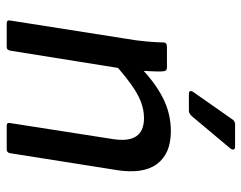

<svg xmlns="http://www.w3.org/2000/svg" viewBox="-96 -642 737 586"><g transform="rotate(90 273.0 -348.5)"><path d="M363 0Q353 0 355 -10L404 -324Q419 -419 340 -419Q315 -419 290 -409.5Q265 -400 235.5 -378.5Q206 -357 166 -322L178 -401Q227 -450 276 -475.5Q325 -501 380 -501Q449 -501 480.5 -458Q512 -415 498 -332L447 -10Q445 0 436 0ZM51 0Q40 0 42 -10L98 -366Q103 -393 106 -426Q109 -459 109 -478Q109 -489 122 -489H186Q196 -489 197 -479Q198 -470 197.5 -453.5Q197 -437 196 -419.5Q195 -402 193 -388L191 -366L134 -10Q133 -6 130.5 -3Q128 0 123 0ZM265 -556Q260 -556 258 -559.5Q256 -563 260 -569L342 -686Q348 -697 359 -697H428Q434 -697 435.5 -693Q437 -689 433 -683L335 -566Q326 -556 318 -556Z"/></g></svg>

Font: Sofia Sans Medium
Style: Italic
Weight: 500
Italic angle: -9°
Version: Version 4.101